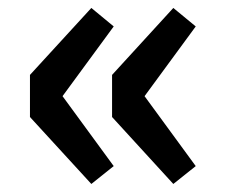

<svg xmlns="http://www.w3.org/2000/svg" viewBox="-20 -525 569 478"><path d="M207.4 -67 54.6 -233.7V-338.5L207.4 -505.2L263.1 -459.2L135.7 -285.6L263.1 -111.5ZM411.5 -67 259 -233.7V-338.5L411.5 -505.2L467.3 -459.2L339.9 -285.6L467.3 -111.5Z"/></svg>

Font: Noto Sans KR Thin
Style: Regular
Weight: 100
Designer: Ryoko NISHIZUKA 西塚涼子 (kana, bopomofo & ideographs); Paul D. Hunt (Latin, Greek & Cyrillic); Sandoll Communications 산돌커뮤니
Foundry: Adobe
Version: Version 2.004-H2;hotconv 1.0.118;makeotfexe 2.5.65603